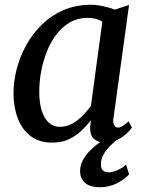

<svg xmlns="http://www.w3.org/2000/svg" viewBox="-20 -588 613 805"><path d="M455.9 -93.6Q452.7 -70.5 459.5 -61.8Q466.3 -53.1 474.9 -53.1Q484 -53.1 494.1 -59.5Q504.3 -65.9 519.2 -79.2L533.2 -53.3Q529.1 -46.5 513.9 -31.2Q498.6 -15.9 474.8 -3Q450.9 10 421.2 10Q392.7 10 375 -4.9Q357.3 -19.8 357.7 -53.6L361.3 -83.6Q343.7 -61.3 321 -39.7Q298.3 -18.1 268.5 -4Q238.7 10 199.9 10Q144.6 10 108.4 -17.5Q72.2 -45 54.4 -92.2Q36.7 -139.3 36.7 -198Q36.7 -247.6 50.3 -299.8Q64 -351.9 90.6 -399.8Q117.2 -447.6 156.4 -485.7Q195.7 -523.7 247.1 -545.9Q298.6 -568 361.6 -568Q384.8 -568 412.8 -561.9Q440.9 -555.9 462 -547.7L521.1 -567.3ZM409.1 -497Q395.8 -505.5 380 -509.3Q364.2 -513.2 347.2 -513.2Q306.9 -513.2 274.5 -494.9Q242.2 -476.7 217.9 -445.3Q193.5 -414 177.3 -373.9Q161 -333.8 152.8 -289.9Q144.6 -246 144.6 -203.3Q144.6 -155.4 155.5 -122.5Q166.4 -89.6 185.6 -72.9Q204.9 -56.2 230.1 -56.2Q260.3 -56.2 284.8 -70.6Q309.3 -85.1 328.6 -105.4Q347.8 -125.6 361.2 -143.7ZM398.2 197Q353.6 196.3 334.6 176.8Q315.7 157.4 315.7 129.8Q315.7 105.7 327.3 83.9Q338.9 62 358.1 42.8Q377.3 23.5 401 7.4Q424.7 -8.7 448.8 -21L472.2 -34.3L490.7 -16.9Q466.4 0.1 446.5 18.9Q426.6 37.7 414.9 58Q403.2 78.4 403.1 100.5Q402.9 117.7 411.2 126.1Q419.5 134.5 435.6 134.5Q451.6 134.5 471.8 125.8Q492 117.2 508.8 102.4L521.1 143Q504.5 162.5 471.2 179.9Q437.9 197.3 398.2 197Z"/></svg>

Font: Merriweather 7pt Light
Style: Italic
Weight: 300
Italic angle: -7.8°
Designer: Eben Sorkin
Foundry: Eben Sorkin
Version: Version 2.200;gftools[0.9.31]